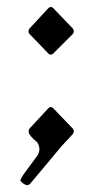

<svg xmlns="http://www.w3.org/2000/svg" viewBox="-20 -442 272 548"><path d="M76.7 -44.4Q55.7 -63.5 64 -74.7L118.7 -133.8Q125 -139.2 131.3 -133.8L188 -74.7Q193.4 -66.9 188 -59.6Q188 -59.6 155.8 -24.9L66.9 81.5Q56.6 93.8 38.6 74.7Q35.2 71.3 56.9 42.5Q78.6 13.7 85.4 3.9Q99.1 -15.1 86.4 -35.6Q85.4 -36.1 76.7 -44.4ZM131.3 -288.6Q124.5 -283.2 118.7 -288.6L64 -345.2Q58.6 -352.5 64 -360.4L118.7 -419.4Q125 -424.8 131.3 -419.4L188 -360.4Q193.4 -352.5 188 -345.2Z"/></svg>

Font: Della Respira
Style: Regular
Weight: 500
Version: Version 0.201